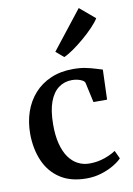

<svg xmlns="http://www.w3.org/2000/svg" viewBox="-96 -936 695 1006"><g transform="rotate(-10 251.0 -433.0)"><path d="M282.5 11Q197.5 11 141.8 -25.8Q86 -62.5 58.5 -126.2Q31 -190 30.5 -270Q30.5 -333 49 -386.8Q67.5 -440.5 103.5 -480.8Q139.5 -521 191.5 -543.5Q243.5 -566 310.5 -566Q347.5 -566 376.8 -560Q406 -554 427.8 -547Q449.5 -540 464 -536L458.5 -377H386L363 -481.5Q361.5 -490 350.8 -496.5Q340 -503 325 -506.5Q310 -510 294.5 -510Q254 -510 223.2 -487.2Q192.5 -464.5 175.2 -418Q158 -371.5 157.5 -299.5Q157 -240.5 168.2 -196Q179.5 -151.5 200 -122.2Q220.5 -93 248.8 -78.2Q277 -63.5 310.5 -63.5Q340.5 -63.5 366.8 -69.8Q393 -76 414.5 -85.8Q436 -95.5 451 -105.5L471 -62.5Q455.5 -46 426.8 -29Q398 -12 360.8 -0.5Q323.5 11 282.5 11ZM276 -636 235 -671 395.5 -875.5 476.5 -807Q465 -788 440.5 -762.2Q416 -736.5 385.8 -710.8Q355.5 -685 326.5 -664.8Q297.5 -644.5 277 -636Z"/></g></svg>

Font: Merriweather 28pt SemiBold
Style: Regular
Weight: 600
Version: Version 2.100